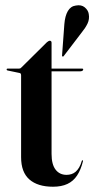

<svg xmlns="http://www.w3.org/2000/svg" viewBox="-20 -699 358 728"><path d="M53 -422.5 10 -431.5Q7 -432 6 -433.2Q5 -434.5 5 -436Q5 -437 6 -438Q7 -439 8.5 -439H52Q55.5 -439 57.8 -440.2Q60 -441.5 62 -444L158 -539Q161 -541.5 163.8 -543Q166.5 -544.5 169 -544.5Q172 -544.5 173.8 -542.5Q175.5 -540.5 175.5 -537V-115.5Q175.5 -75.5 190.8 -55.8Q206 -36 232.5 -36Q242 -36 250.8 -38.8Q259.5 -41.5 266.8 -47.8Q274 -54 280 -64Q286 -74 290 -88.5Q291 -91.5 293.2 -91.2Q295.5 -91 294.5 -87.5Q286.5 -55 272.2 -33.5Q258 -12 235.5 -1.5Q213 9 181 9Q123 9 91.5 -18.5Q60 -46 60 -103V-413Q60 -417.5 58.5 -419.8Q57 -422 53 -422.5ZM138.5 -428.5 142 -439H291Q293.5 -439 294.5 -438.2Q295.5 -437.5 295.5 -435.5Q295.5 -432.5 292.2 -430.5Q289 -428.5 283 -428.5ZM224 -607.5Q226.5 -638.5 237.2 -657Q248 -675.5 267.5 -678Q288.5 -682 301.5 -671Q314.5 -660 316.5 -646Q320 -626.5 311.8 -609.5Q303.5 -592.5 291 -577.5L222 -487Q221.5 -485.5 219.8 -485Q218 -484.5 216.5 -485Q215 -486.5 215.2 -488Q215.5 -489.5 215.5 -491.5Z"/></svg>

Font: Fraunces 120pt SemiBold
Style: Regular
Weight: 600
Version: Version 1.000;[b76b70a41]